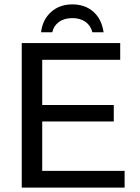

<svg xmlns="http://www.w3.org/2000/svg" viewBox="-20 -855 640 875"><path d="M79.1 0V-658.7H527.8V-582.5H172.4V-376.5H498.5V-301.3H172.4V-76.2H547.9V0ZM309.6 -835Q367.7 -835 405.5 -801.5Q443.4 -768.1 452.1 -708H400.9Q393.6 -738.3 369.6 -755.4Q345.7 -772.5 309.6 -772.5Q272.5 -772.5 248.3 -754.6Q224.1 -736.8 218.3 -708H167Q174.3 -766.1 212.9 -800.5Q251.5 -835 309.6 -835Z"/></svg>

Font: Cousine
Style: Regular
Weight: 400
Monospace: yes
Designer: Steve Matteson
Foundry: Monotype Imaging Inc.
Version: Version 1.21